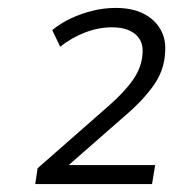

<svg xmlns="http://www.w3.org/2000/svg" viewBox="-20 -729 460 485"><path d="M69 -264 75 -304 255 -462Q294 -496 316 -527.5Q338 -559 340 -593Q343 -624 322.5 -642Q302 -660 263 -660Q229 -660 195 -647Q161 -634 132 -611L112 -653Q134 -671 160 -683Q186 -695 214.5 -702Q243 -709 272 -709Q314 -709 342.5 -694.5Q371 -680 385.5 -654.5Q400 -629 397 -596Q395 -551 367.5 -512.5Q340 -474 294 -435L141 -301V-312H372L364 -264Z"/></svg>

Font: Nunito Sans 10pt Light
Style: Italic
Weight: 300
Italic angle: -9°
Designer: Vernon Adams
Foundry: Vernon Adams
Version: Version 3.101;gftools[0.9.27]